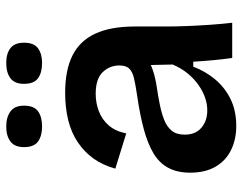

<svg xmlns="http://www.w3.org/2000/svg" viewBox="-101 -664 778 616"><g transform="rotate(-90 288.0 -356.0)"><path d="M192 13Q149 13 115 -3.5Q81 -20 61.5 -53Q42 -86 42 -135Q42 -176 57.5 -205Q73 -234 104 -252.5Q135 -271 181 -283.5Q227 -296 289 -305Q323 -310 344.5 -315Q366 -320 376 -330.5Q386 -341 386 -362Q386 -393 364.5 -415.5Q343 -438 295 -438Q266 -438 239.5 -428Q213 -418 194 -396.5Q175 -375 168 -340L55 -375Q66 -415 87 -444.5Q108 -474 139 -495Q170 -516 210 -526Q250 -536 298 -536Q371 -536 418 -512.5Q465 -489 488 -439.5Q511 -390 511 -312V-214Q511 -180 512.5 -143.5Q514 -107 516.5 -70.5Q519 -34 523 0H410Q406 -28 403 -60Q400 -92 398 -125H382Q368 -87 342 -55.5Q316 -24 278.5 -5.5Q241 13 192 13ZM242 -80Q262 -80 282.5 -87Q303 -94 323 -108Q343 -122 360 -142.5Q377 -163 389 -191L387 -280L411 -276Q394 -262 369 -254Q344 -246 316.5 -242Q289 -238 261.5 -232.5Q234 -227 212 -218.5Q190 -210 177 -194.5Q164 -179 164 -152Q164 -118 186 -99Q208 -80 242 -80ZM394 -610Q363 -610 345 -623Q327 -636 327 -668Q327 -698 345 -711.5Q363 -725 394 -725Q424 -725 441.5 -711.5Q459 -698 459 -668Q459 -636 441 -623Q423 -610 394 -610ZM190 -610Q160 -610 142 -623Q124 -636 124 -668Q124 -698 142 -711.5Q160 -725 190 -725Q220 -725 238.5 -711.5Q257 -698 257 -668Q257 -636 239 -623Q221 -610 190 -610Z"/></g></svg>

Font: Bricolage Grotesque 96pt ExtraBold SemiBold
Style: Regular
Weight: 600
Version: Version 1.001;gftools[0.9.33.dev8+g029e19f]